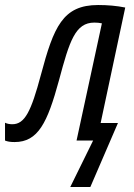

<svg xmlns="http://www.w3.org/2000/svg" viewBox="-67 -560 532 765"><path d="M213 185H293L403 -70H334L432 -530C397 -537 362 -540 324 -540C183 -540 147 -453 96 -262C57 -116 32 -65 -18 -65C-29 -65 -39 -67 -47 -71V0C-37 4 -26 6 -9 6C85 6 122 -71 168 -240C210 -397 233 -470 309 -470C320 -470 330 -469 339 -467L238 0H304Z"/></svg>

Font: Noto Sans Condensed
Style: Italic
Weight: 400
Width: 3
Italic angle: -12°
Designer: Monotype Design Team
Foundry: Monotype Imaging Inc.
Version: Version 2.013